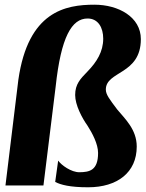

<svg xmlns="http://www.w3.org/2000/svg" viewBox="-20 -794 623 822"><path d="M3.4 0H166L218.3 -423.3C241.2 -636.2 287.1 -714.8 355 -714.8C399.9 -714.8 421.9 -676.3 421.9 -628.4C421.9 -572.8 394 -528.3 354.5 -487.8C323.7 -456.1 301.8 -433.6 301.8 -387.2C301.8 -344.7 330.6 -289.6 355 -255.4C375 -224.1 399.9 -177.7 399.9 -139.2C399.9 -64 362.8 -57.1 320.3 -56.6C285.2 -56.2 242.7 -86.9 229 -106.4L216.3 -15.1C239.7 -2.9 278.8 7.8 357.4 7.8C482.4 7.8 565.4 -55.7 565.4 -166.5C565.4 -239.7 515.1 -285.2 481.9 -325.2C449.2 -368.7 433.1 -389.2 433.1 -410.6C433.1 -491.2 583 -473.1 583 -626.5C583 -721.2 487.3 -773.9 384.3 -773.9C260.7 -773.9 100.6 -745.6 58.6 -452.6Z"/></svg>

Font: Merriweather
Style: Heavy Italic
Weight: 900
Italic angle: -7.5°
Designer: Eben Sorkin
Foundry: Eben Sorkin
Version: Version 1.001